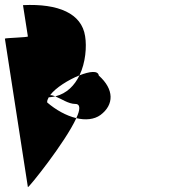

<svg xmlns="http://www.w3.org/2000/svg" viewBox="-57 -717 766 785"><path d="M-37 -559 57 48C58 54 210 -135 255 -234C213 -244 171 -268 136 -298C135 -305 138 -311 142 -319C152 -320 160 -321 169 -323C162 -326 155 -328 148 -328C170 -358 223 -391 268 -409C293 -461 298 -526 291 -569C277 -662 182 -703 37 -696L57 -568C58 -564 -37 -562 -37 -559ZM169 -323C194 -313 223 -292 251 -292C273 -292 271 -268 255 -234C292 -225 328 -228 354 -247C410 -289 410 -352 347 -408C344 -430 309 -425 268 -409C248 -368 217 -335 169 -323Z"/></svg>

Font: Ampere
Style: SCRevIta
Weight: 400
Version: Version 1